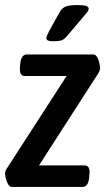

<svg xmlns="http://www.w3.org/2000/svg" viewBox="-29 -738 415 758"><path d="M18 0Q6 0 -1.5 -20Q-9 -40 -9 -54Q-9 -64 0 -76L234 -438H69Q46 -438 50 -474L51 -487Q55 -523 77 -523H339Q352 -523 359 -503Q366 -483 366 -469Q366 -459 358 -447L125 -85H305Q328 -85 324 -49L323 -36Q319 0 297 0ZM180 -575Q154 -575 154 -587Q154 -592 158 -600.5Q162 -609 167 -619L207 -691Q214 -704 227.5 -711Q241 -718 277 -718Q301 -718 311 -714.5Q321 -711 321 -704Q321 -696 313 -687Q305 -678 291 -661L240 -601Q226 -583 214.5 -579Q203 -575 180 -575Z"/></svg>

Font: Asap Condensed Condensed Medium
Style: Italic
Weight: 500
Width: 3
Italic angle: -6°
Designer: Pablo Cosgaya
Foundry: Omnibus-Type
Version: Version 3.001; ttfautohint (v1.8.4.7-5d5b)